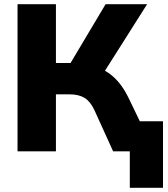

<svg xmlns="http://www.w3.org/2000/svg" viewBox="-20 -725 806 920"><path d="M64 0V-705H248V-423H318L486 -705H685L483 -386Q551 -348 595 -258L650 -144H761V175H602V0H522L432 -198Q413 -239 385 -256Q357 -273 313 -273H248V0Z"/></svg>

Font: Nunito Sans Black
Style: Regular
Weight: 900
Designer: Vernon Adams
Foundry: Vernon Adams
Version: Version 3.006; ttfautohint (v1.8.3)